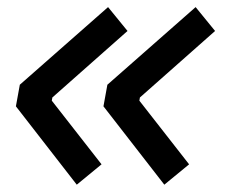

<svg xmlns="http://www.w3.org/2000/svg" viewBox="-20 -522 626 530"><path d="M191.9 -12.2 23.9 -228.5 34.7 -288.1 278.3 -502.4 332 -436.5 124.5 -252.9 123 -244.1 260.3 -68.4ZM433.6 -12.2 265.6 -228.5 276.4 -288.1 520 -502.4 573.7 -436.5 366.2 -252.9 364.7 -244.1 502 -68.4Z"/></svg>

Font: Cascadia Mono NF
Style: Italic
Weight: 400
Italic angle: -10°
Monospace: yes
Designer: Aaron Bell
Foundry: Saja Typeworks
Version: Version 2404.023